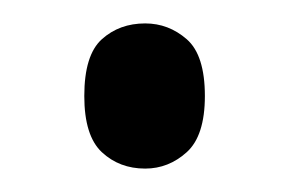

<svg xmlns="http://www.w3.org/2000/svg" viewBox="-20 -438 247 164"><path d="M104 -294Q82 -294 67 -308Q52 -322 52 -356Q52 -391 67 -404.5Q82 -418 104 -418Q124 -418 139.5 -404.5Q155 -391 155 -356Q155 -322 139.5 -308Q124 -294 104 -294Z"/></svg>

Font: Noto Serif Ethiopic ExtraCondensed
Style: Regular
Weight: 400
Width: 2
Designer: Monotype Design Team
Foundry: Monotype Imaging Inc.
Version: Version 2.102; ttfautohint (v1.8.4.7-5d5b)